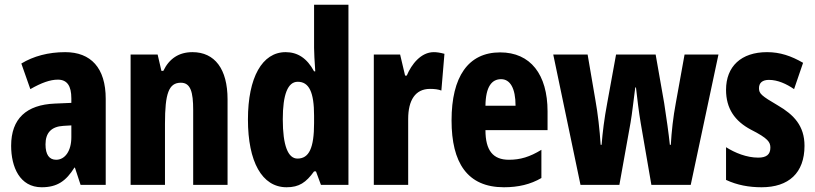

<svg xmlns="http://www.w3.org/2000/svg" viewBox="-20 -780 3440 810"><path d="M255 -560C184 -560 121 -543 70 -512L108 -404C155 -431 192 -444 224 -444C263 -444 281 -418 281 -365V-346L211 -343C92 -338 27 -280 27 -165C27 -76 63 10 156 10C222 10 259 -17 294 -73H296L320 0H426V-363C426 -494 363 -560 255 -560ZM247 -249 281 -251V-201C281 -143 254 -106 217 -106C188 -106 172 -127 172 -171C172 -220 197 -246 247 -249Z M792 -560C735 -560 694 -533 669 -481H661L645 -550H531V0H676V-258C676 -386 692 -431 743 -431C784 -431 795 -392 795 -316V0H940V-361C940 -489 886 -560 792 -560Z M1189 10C1242 10 1271 -10 1305 -57H1313L1334 0H1450V-760H1305V-578C1305 -557 1307 -525 1310 -479H1305C1275 -535 1235 -560 1185 -560C1086 -560 1026 -453 1026 -276C1026 -98 1085 10 1189 10ZM1235 -111C1195 -111 1173 -166 1173 -277C1173 -381 1194 -435 1236 -435C1284 -435 1305 -391 1305 -292V-261C1305 -156 1284 -111 1235 -111Z M1810 -560C1756 -560 1716 -509 1696 -461H1689L1668 -550H1557V0H1702V-278C1702 -357 1732 -405 1794 -405C1814 -405 1829 -403 1842 -398L1855 -553C1836 -558 1823 -560 1810 -560Z M2090 -559C1955 -559 1885 -456 1885 -272C1885 -94 1951 10 2106 10C2166 10 2218 -2 2264 -29V-148C2215 -118 2175 -106 2127 -106C2060 -106 2028 -145 2028 -231H2290V-310C2290 -466 2218 -559 2090 -559ZM2094 -446C2132 -446 2155 -408 2155 -334H2028C2029 -415 2055 -446 2094 -446Z M2683 -261 2728 0H2894L3011 -550H2868L2831 -345C2820 -287 2813 -224 2810 -169H2806C2801 -217 2792 -280 2782 -345L2746 -550H2579L2542 -347C2529 -278 2522 -220 2518 -169H2514C2510 -232 2502 -302 2492 -357L2459 -550H2314L2429 0H2593L2640 -262C2647 -301 2653 -360 2660 -411H2663C2668 -366 2675 -308 2683 -261Z M3374 -165C3374 -249 3329 -296 3262 -335C3192 -376 3182 -385 3182 -408C3182 -431 3197 -443 3224 -443C3261 -443 3298 -426 3330 -404L3368 -515C3318 -544 3271 -560 3216 -560C3107 -560 3043 -500 3043 -401C3043 -322 3080 -269 3148 -233C3221 -196 3230 -180 3230 -157C3230 -128 3213 -115 3179 -115C3130 -115 3081 -135 3043 -159V-21C3090 1 3140 10 3193 10C3307 10 3374 -50 3374 -165Z"/></svg>

Font: Noto Sans Thai Looped ExtraCondensed ExtraBold
Style: Regular
Weight: 800
Width: 2
Designer: Sasikarn Vongin, Ben Mitchell
Foundry: The Fontpad Ltd
Version: Version 1.001